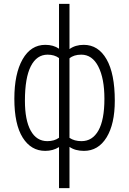

<svg xmlns="http://www.w3.org/2000/svg" viewBox="-20 -770 668 993"><path d="M108.9 -249Q108.9 -148.4 138.9 -94.2Q168.9 -40 225.1 -40Q260.7 -40 285.2 -57.6V-469.7Q261.7 -487.3 226.1 -487.3Q169.9 -487.3 139.4 -427.5Q108.9 -367.7 108.9 -249ZM520 -259.3Q520 -364.3 488.5 -425.8Q457 -487.3 400.4 -487.3Q361.8 -487.3 339.4 -468.3V-57.1Q364.7 -40 401.4 -40Q458 -40 489 -95Q520 -149.9 520 -259.3ZM54.2 -259.3Q54.2 -388.7 96.9 -463.4Q139.6 -538.1 214.4 -538.1Q256.3 -538.1 285.2 -518.1V-750H339.4V-516.1Q369.6 -538.1 413.1 -538.1Q488.3 -538.1 531 -463.6Q573.7 -389.2 573.7 -249Q573.7 -128.4 531 -59.1Q488.3 10.3 414.1 10.3Q369.1 10.3 339.4 -10.3V203.1H285.2V-9.3Q253.9 10.3 213.9 10.3Q140.6 10.3 97.4 -58.3Q54.2 -127 54.2 -259.3Z"/></svg>

Font: MAUL Condensed Light
Style: Light
Weight: 300
Designer: MAUL
Version: Version 2.137; 2017; ttfautohint (v1.8.3)